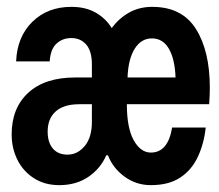

<svg xmlns="http://www.w3.org/2000/svg" viewBox="-20 -528 640 560"><path d="M153 12Q110 12 78.5 -8.5Q47 -29 30.5 -62.5Q14 -96 14 -136Q14 -213 62.5 -257.5Q111 -302 199 -302H248V-340Q248 -379 231.5 -398Q215 -417 188 -417Q162 -417 144.5 -400.5Q127 -384 125 -349H27Q30 -421 74.5 -464.5Q119 -508 188 -508Q229 -508 258.5 -491.5Q288 -475 306 -446Q326 -474 356 -491Q386 -508 424 -508Q511 -508 551.5 -443.5Q592 -379 592 -272Q592 -262 591.5 -249Q591 -236 590 -224H350Q350 -155 370 -119Q390 -83 420 -83Q470 -83 482 -156H580Q575 -109 557 -70.5Q539 -32 505.5 -10Q472 12 420 12Q377 12 343 -13Q309 -38 295 -75H290Q273 -36 237.5 -12Q202 12 153 12ZM352 -302H492Q490 -356 472.5 -386Q455 -416 423 -416Q392 -416 373 -386Q354 -356 352 -302ZM177 -77Q206 -77 227 -102Q248 -127 248 -173V-224H211Q166 -224 142.5 -203Q119 -182 119 -144Q119 -113 134 -95Q149 -77 177 -77Z"/></svg>

Font: DM Mono Medium
Style: Regular
Weight: 500
Designer: Colophon Foundry
Foundry: Colophon Foundry
Version: Version 1.000; ttfautohint (v1.8.2.53-6de2)